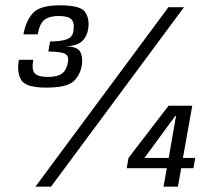

<svg xmlns="http://www.w3.org/2000/svg" viewBox="-20 -701 808 721"><path d="M153.5 -372Q76 -372 59.2 -401.2Q42.5 -430.5 51 -476.5H105Q98 -439 110.8 -425.5Q123.5 -412 159.5 -412Q195 -412 212.8 -425Q230.5 -438 235.5 -470Q239 -491 224.2 -499Q209.5 -507 161.5 -507.5L168 -545Q213 -546 232.8 -554.2Q252.5 -562.5 255.5 -583Q261 -615.5 248.2 -628.2Q235.5 -641 200.5 -641Q166 -641 147.5 -627Q129 -613 121.5 -572H68Q76.5 -620.5 102.5 -650.8Q128.5 -681 205 -681Q283.5 -681 300 -655.5Q316.5 -630 311.5 -594.5Q308 -566.5 289.5 -547.5Q271 -528.5 226.5 -527Q271 -526 281 -507Q291 -488 288 -461.5Q283.5 -423 258.2 -397.5Q233 -372 153.5 -372ZM113 0 612.5 -674H671L171.5 0ZM594 0 606.5 -69.5H456L462.5 -108L613 -304H702L667 -108H713L706.5 -69.5H660.5L648 0ZM522.5 -108H613.5L641 -265.5H638Z"/></svg>

Font: Anybody Medium
Style: Italic
Weight: 500
Italic angle: -10°
Designer: Tyler Finck
Foundry: Etcetera Type Company
Version: Version 1.010; ttfautohint (v1.8.3) -l 8 -r 50 -G 200 -x 14 